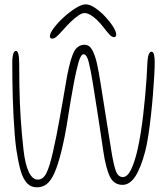

<svg xmlns="http://www.w3.org/2000/svg" viewBox="-20 -828 748 860"><path d="M145.5 11Q117.5 11 99.8 -9Q82 -29 71.5 -67Q61 -105 53 -159.5Q49 -188 46 -225.2Q43 -262.5 40.8 -304.5Q38.5 -346.5 37.2 -389.2Q36 -432 35.5 -471.8Q35 -511.5 35 -543.5Q35 -560 36.2 -571Q37.5 -582 39.8 -588.2Q42 -594.5 45 -597.2Q48 -600 51.5 -600Q58.5 -600 62.2 -586Q66 -572 66 -542Q66 -490.5 66.8 -447.5Q67.5 -404.5 69 -367.5Q70.5 -330.5 72.8 -296.5Q75 -262.5 78 -229Q81 -195.5 85 -159.5Q92.5 -91.5 109 -57.5Q125.5 -23.5 149 -23.5Q173 -23.5 187.5 -52Q202 -80.5 217 -146.5Q225 -181 232.8 -220.5Q240.5 -260 248 -301.5Q255.5 -343 262.5 -383Q269.5 -423 275.5 -459Q289 -540.5 305.8 -584Q322.5 -627.5 359 -627.5Q380.5 -627.5 393.5 -603.5Q406.5 -579.5 414.8 -541.2Q423 -503 429.5 -461Q434.5 -430.5 439.5 -399Q444.5 -367.5 449.5 -335.5Q454.5 -303.5 459.5 -272.5Q464.5 -241.5 469.2 -212.2Q474 -183 478 -157Q487.5 -96 497.8 -65.5Q508 -35 530 -35Q550.5 -35 566.8 -68Q583 -101 595.5 -155.5Q603.5 -190 610 -230.5Q616.5 -271 621.5 -314Q626.5 -357 630.2 -398.5Q634 -440 636.5 -477.5Q639 -515 640 -544Q641 -562.5 643.2 -574Q645.5 -585.5 649.5 -591Q653.5 -596.5 659 -596.5Q662.5 -596.5 665.2 -593.2Q668 -590 669.8 -583.5Q671.5 -577 672.2 -568.2Q673 -559.5 673 -548Q673 -527.5 671 -490Q669 -452.5 665.2 -406.2Q661.5 -360 656.2 -312.2Q651 -264.5 644.5 -222Q638 -179.5 630.5 -150.5Q610.5 -75 585.8 -37.5Q561 0 529 0Q490 0 472 -37.2Q454 -74.5 442.5 -152.5Q438.5 -179.5 434.2 -208Q430 -236.5 425.5 -266.5Q421 -296.5 416 -327.8Q411 -359 406 -391.5Q401 -424 395.5 -457.5Q386 -516.5 377.2 -550.8Q368.5 -585 354.5 -585Q342 -585 331.5 -548Q321 -511 311 -457.5Q295.5 -374.5 283.2 -294.2Q271 -214 253.5 -144.5Q238.5 -85.5 223 -51.5Q207.5 -17.5 188.8 -3.2Q170 11 145.5 11ZM214 -655Q203.5 -655 203.5 -666Q203.5 -679 221 -702.5Q238.5 -726 265 -750.2Q291.5 -774.5 318.5 -791.5Q345.5 -808.5 364 -808.5Q382.5 -808.5 405.8 -792.8Q429 -777 450.8 -754Q472.5 -731 486.5 -708.8Q500.5 -686.5 500.5 -673.5Q500.5 -668 498 -664.8Q495.5 -661.5 491.5 -661.5Q481.5 -661.5 471.5 -672Q461.5 -682.5 442.5 -707Q430 -723.5 415.2 -737.8Q400.5 -752 385.8 -760.8Q371 -769.5 358 -769.5Q347 -769.5 331 -758.5Q315 -747.5 297.2 -730.5Q279.5 -713.5 263 -694.5Q242.5 -671.5 232.5 -663.2Q222.5 -655 214 -655Z"/></svg>

Font: Gluten Thin Thin
Style: Regular
Weight: 250
Version: Version 1.300